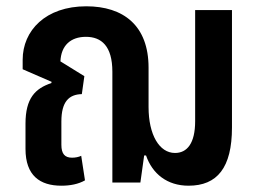

<svg xmlns="http://www.w3.org/2000/svg" viewBox="-20 -580 822 610"><path d="M175 10C203 10 229 5 250 -7L238 -85C230 -81 219 -79 209 -79C186 -79 175 -91 175 -120V-194C175 -257 199 -280 240 -281L248 -338L172 -385C174 -435 204 -463 253 -463C302 -463 337 -434 337 -352V0H426L438 -86H444C464 -28 511 10 579 10C670 10 717 -47 717 -175V-548H600V-195C600 -124 574 -94 536 -94C486 -94 452 -152 452 -240V-365C452 -499 372 -560 254 -560C125 -560 52 -483 52 -390V-360L144 -320L143 -316C92 -299 61 -268 61 -187V-107C61 -22 107 10 175 10Z"/></svg>

Font: Noto Sans Thai Cond SemBd
Style: Regular
Weight: 600
Width: 3
Designer: Monotype Design Team
Foundry: Monotype Imaging Inc.
Version: Version 2.002